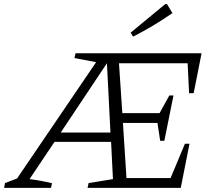

<svg xmlns="http://www.w3.org/2000/svg" viewBox="-52 -903 1023 923"><path d="M-32 0 -28 -23 30 -45 410 -604 306 -624 311 -647H917L879 -455H857L850 -599H520L536 -359H715L762 -444H782L738 -226H718L705 -312H539L556 -47H768L837 -212H859L817 0H369L374 -23L491 -42L482 -221H210L90 -42Q146 -35 198 -22L193 0ZM240 -266H479L462 -599ZM588 -727 576 -746 742 -883H751L777 -840Q732 -809 685.5 -781Q639 -753 588 -727Z"/></svg>

Font: Piazzolla Light
Style: Italic
Weight: 300
Italic angle: -11.3°
Designer: Juan Pablo del Peral
Foundry: Huerta Tipografica
Version: Version 1.330